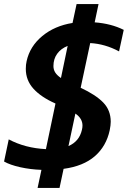

<svg xmlns="http://www.w3.org/2000/svg" viewBox="-25 -822 629 945"><path d="M179 14Q124 12 74.5 1Q25 -10 -5 -27L18 -136Q99 -93 201 -88L248 -312L247 -313Q177 -344 139.5 -385.5Q102 -427 102 -483Q102 -504 106 -521Q122 -594 183 -644.5Q244 -695 332 -709L352 -802H460L441 -712Q522 -706 584 -675L561 -569Q492 -606 419 -610L372 -390Q447 -355 483.5 -317Q520 -279 520 -223Q520 -206 515 -181Q498 -102 441.5 -53Q385 -4 288 9L268 103H160ZM308 -596Q275 -583 256.5 -557.5Q238 -532 238 -497Q238 -479 247 -465Q256 -451 275 -438ZM378 -182Q381 -194 381 -204Q381 -239 346 -263L312 -103Q365 -126 378 -182Z"/></svg>

Font: Prompt Medium
Style: Italic
Weight: 500
Italic angle: -12°
Designer: Katatrad Team
Foundry: CadsonDemak
Version: Version 1.001